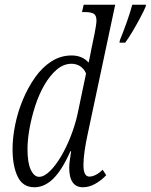

<svg xmlns="http://www.w3.org/2000/svg" viewBox="-20 -780 636 810"><path d="M486 -611Q498 -640 513.5 -683Q529 -726 538 -760H596L594 -751Q586 -732 570.5 -703Q555 -674 538 -645.5Q521 -617 508 -600H484ZM125 10Q76 10 54.5 -35Q33 -80 33 -151Q33 -199 44 -253.5Q55 -308 76.5 -359.5Q98 -411 128 -453.5Q158 -496 197 -521Q236 -546 282 -546Q327 -546 354 -516Q357 -530 360.5 -547Q364 -564 366 -576L379 -638Q382 -654 384.5 -669.5Q387 -685 387 -693Q387 -715 375.5 -722Q364 -729 340 -729H326L333 -760H466L349 -210Q342 -178 337 -143.5Q332 -109 332 -84Q332 -35 357 -35Q369 -35 383.5 -42Q398 -49 413 -64L428 -41Q410 -21 383.5 -5.5Q357 10 330 10Q272 10 272 -73Q272 -85 274.5 -103.5Q277 -122 280 -142H277Q242 -63 205 -26.5Q168 10 125 10ZM145 -34Q166 -34 190.5 -58Q215 -82 238 -121Q261 -160 279 -206.5Q297 -253 307 -298L343 -470Q334 -491 317.5 -501Q301 -511 282 -511Q248 -511 219 -486Q190 -461 167 -421Q144 -381 128.5 -333Q113 -285 104.5 -237.5Q96 -190 96 -151Q96 -93 110 -63.5Q124 -34 145 -34Z"/></svg>

Font: Noto Serif ExtraCondensed Light
Style: Italic
Weight: 300
Width: 2
Italic angle: -12°
Designer: Monotype Design Team
Foundry: Monotype Imaging Inc.
Version: Version 2.014; ttfautohint (v1.8.4.7-5d5b)